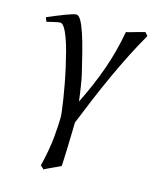

<svg xmlns="http://www.w3.org/2000/svg" viewBox="-108 -534 682 851"><g transform="rotate(15 233.0 -108.5)"><path d="M465.8 -445.8Q436.5 -395 408.2 -339.1Q379.9 -283.2 353.3 -224.9Q326.7 -166.5 302 -107.7Q277.3 -48.8 254.9 7.3Q254.4 19.5 254.2 37.6Q253.9 55.7 253.2 75.9Q252.4 96.2 252 117.2Q251.5 138.2 250.7 156.5Q250 174.8 249.3 189Q248.5 203.1 248 209Q231 217.3 210.2 226.6Q189.5 235.8 173.8 244.1Q170.9 241.2 167.5 238Q164.1 234.9 158.2 230Q177.7 149.4 182.9 90.6Q188 31.7 188 0Q188 -7.8 185.3 -29.5Q182.6 -51.3 178 -81.3Q173.3 -111.3 166.7 -146.7Q160.2 -182.1 152.1 -218Q144 -253.9 135.3 -287.4Q126.5 -320.8 116.9 -346.7Q107.4 -372.6 97.4 -388.2Q87.4 -403.8 78.1 -403.8Q73.7 -403.8 63.7 -401.9Q53.7 -399.9 43.5 -397.5Q31.2 -394.5 17.1 -391.1L9.8 -410.2Q30.3 -418.9 50.8 -427.5Q71.3 -436 88.9 -442.6Q106.4 -449.2 119.1 -453.1Q131.8 -457 137.2 -457Q148.4 -457 159.4 -438Q170.4 -418.9 181.6 -385.5Q192.9 -352.1 204.6 -306.4Q216.3 -260.7 229 -207Q231.4 -196.8 233.9 -182.9Q236.3 -168.9 238.8 -153.1Q241.2 -137.2 243.7 -120.4Q246.1 -103.5 248 -86.9Q270 -131.3 288.6 -174.3Q307.1 -217.3 322.3 -260.3Q337.4 -303.2 349.1 -347.4Q360.8 -391.6 369.1 -438Q377.9 -439.9 388.9 -443.1Q399.9 -446.3 411.1 -449.5Q422.4 -452.6 433.3 -455.6Q444.3 -458.5 453.1 -460.9Z"/></g></svg>

Font: Gentium Plus
Style: Italic
Weight: 400
Italic angle: -8°
Designer: J. Victor Gaultney, Annie Olsen, Iska Routamaa
Foundry: SIL International
Version: Version 1.510